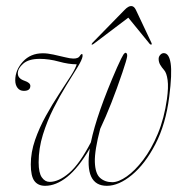

<svg xmlns="http://www.w3.org/2000/svg" viewBox="-20 -608 607 636"><path d="M397 -433Q402.5 -431 401 -420.2Q399.5 -409.5 385.5 -368Q348.5 -258.5 312 -181.5Q293 -109.5 294.2 -71.2Q295.5 -33 311.5 -18.8Q327.5 -4.5 352 -4.5Q372.5 -4.5 399.8 -23.5Q427 -42.5 454.2 -78.2Q481.5 -114 502.8 -165Q524 -216 533 -280Q538.5 -319 535.2 -342.8Q532 -366.5 523.5 -376Q515.5 -385 510.5 -393.8Q505.5 -402.5 505.5 -413Q505.5 -420.5 510.8 -426.2Q516 -432 522.5 -432Q540 -432 545.2 -398.5Q550.5 -365 540.5 -287Q529 -196.5 494.8 -130.5Q460.5 -64.5 417 -28.5Q373.5 7.5 334 7.5Q258 7.5 277.5 -116Q239.5 -51.5 202.5 -22Q165.5 7.5 129.5 7.5Q106 7.5 94 -8.5Q82 -24.5 82 -63.5Q82 -103.5 96.2 -144.5Q110.5 -185.5 132 -224.2Q153.5 -263 175.8 -297Q198 -331 214.8 -357Q231.5 -383 235 -398.5L234 -395Q207.5 -395 175 -404Q142.5 -413 111.5 -413Q75 -413 57 -397.2Q39 -381.5 39 -365Q39 -348 61 -340.5Q80.5 -334 80.5 -323.5Q80.5 -307 59 -307Q45.5 -307 38 -317Q30.5 -327 30.5 -342Q30.5 -376 55.8 -403.8Q81 -431.5 122 -431.5Q137.5 -431.5 157.2 -427.2Q177 -423 195 -418.5Q213 -414 223 -414Q239 -414 244 -422Q249 -430 252 -429Q254 -428 253.5 -421.5Q252 -410 236.8 -385.2Q221.5 -360.5 200 -325.8Q178.5 -291 157.5 -249.5Q136.5 -208 122.2 -162.2Q108 -116.5 108 -70.5Q108 -35.5 118.5 -20.5Q129 -5.5 144.5 -5.5Q174.5 -5.5 209 -35Q243.5 -64.5 281 -136.5Q300.5 -231 367.5 -384Q383.5 -419.5 388.5 -426.8Q393.5 -434 397 -433ZM481.5 -460.5Q480 -459 476 -462.5L405 -549.5L290 -462.5Q285 -459 283.5 -460.5Q283 -462 286.5 -466.5L393 -575.5Q405 -588 414.5 -588Q424 -588 430 -575.5L481.5 -466.5Q484 -462 481.5 -460.5Z"/></svg>

Font: Fraunces 144pt Thin
Style: Italic
Weight: 100
Italic angle: -16°
Version: Version 1.000;[b76b70a41]